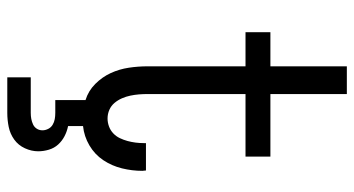

<svg xmlns="http://www.w3.org/2000/svg" viewBox="-248 -528 995 540"><g transform="rotate(90 250.0 -257.5)"><path d="M197 220V154H297Q306 154 314 152.5Q322 151 329.5 147.5Q337 144 341.5 137Q346 130 346 121Q346 113 342 105Q338 97 330.5 92.5Q323 88 314.5 86.5Q306 85 297 85H261V0Q235 -8 215.5 -27.5Q196 -47 185 -71Q174 -95 170 -121.5Q166 -148 166 -175V-450H70V-520H166V-735H244V-520H420V-450H244V-175Q244 -162 245 -150Q246 -138 248.5 -126Q251 -114 256 -102.5Q261 -91 269 -81.5Q277 -72 288.5 -67Q300 -62 313 -62Q324 -62 335 -66Q346 -70 354.5 -78Q363 -86 368 -96.5Q373 -107 376 -118Q379 -129 380.5 -140.5Q382 -152 382 -164V-170H459Q459 -167 459.5 -164.5Q460 -162 460 -160Q460 -131 453 -102.5Q446 -74 430 -50Q414 -26 388.5 -11Q363 4 334 7V49Q349 52 362.5 59Q376 66 386 77Q396 88 400.5 103Q405 118 405 133Q405 152 396.5 170.5Q388 189 372 200.5Q356 212 336.5 216Q317 220 297 220Z"/></g></svg>

Font: Iosevka Curly Slab
Style: Regular
Weight: 400
Monospace: yes
Designer: Belleve Invis
Foundry: Belleve Invis
Version: Version 22.1.2; ttfautohint (v1.8.4)